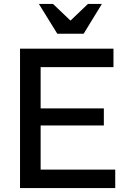

<svg xmlns="http://www.w3.org/2000/svg" viewBox="-20 -958 644 978"><path d="M567 -94V0H82V-710H558V-616H187V-406H509V-319H187V-94ZM250 -938 339 -853 428 -938H499L406 -786H272L178 -938Z"/></svg>

Font: Rising Sun Medium
Style: Regular
Weight: 500
Designer: Matt McInerney, Pablo Impallari, Rodrigo Fuenzalida (Raleway font), Stephen Hutchings (Greek), Cristiano Sobral (main ch
Foundry: The Rising Sun Project Authors
Version: Version 4.327; ttfautohint (v1.8.4.7-5d5b-dirty)